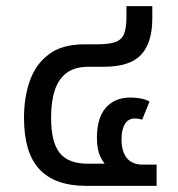

<svg xmlns="http://www.w3.org/2000/svg" viewBox="-20 -604 579 624"><path d="M259 0Q159 0 108.5 -53.5Q58 -107 58 -222Q58 -286 76.5 -340Q95 -394 138 -427Q181 -460 255 -460H295Q336 -460 356.5 -468Q377 -476 384 -496Q391 -516 391 -550V-584H475V-544Q475 -466 439 -426.5Q403 -387 317 -387H268Q223 -387 196.5 -367Q170 -347 158 -310.5Q146 -274 146 -222Q146 -142 174 -107Q202 -72 265 -72H356L338 -55Q316 -72 305.5 -96Q295 -120 295 -156Q295 -221 324 -254Q353 -287 404 -287Q442 -287 466 -274L442 -215Q437 -217 430.5 -218Q424 -219 419 -219Q397 -219 386 -201Q375 -183 375 -151Q375 -111 392.5 -90Q410 -69 444 -69H489V0Z"/></svg>

Font: Noto Sans Thai
Style: Regular
Weight: 400
Designer: Monotype Design Team
Foundry: Monotype Imaging Inc.
Version: Version 2.001